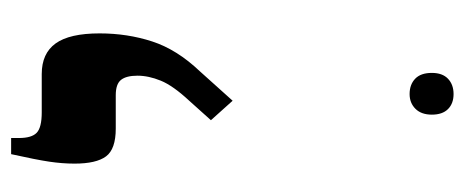

<svg xmlns="http://www.w3.org/2000/svg" viewBox="-265 -422 835 345"><g transform="rotate(-90 152.5 -249.5)"><path d="M109 -288 144 -327Q171 -356 180 -378Q189 -400 189 -420Q189 -440 181.5 -449.5Q174 -459 154 -459H94Q57 -459 44 -476.5Q31 -494 31 -533Q31 -555 34.5 -578.5Q38 -602 48 -647H77V-633Q77 -610 86.5 -601Q96 -592 123 -592H192Q229 -592 247 -567Q265 -542 265 -488Q265 -438 250.5 -393.5Q236 -349 197 -308L144 -249ZM119 109Q119 90 129.5 79.5Q140 69 156 69Q173 69 183.5 79Q194 89 194 109Q194 128 183.5 138Q173 148 156 148Q139 148 129 138Q119 128 119 109Z"/></g></svg>

Font: Noto Serif Hebrew SemiBold
Style: Regular
Weight: 600
Designer: Monotype Design Team
Foundry: Monotype Imaging Inc.
Version: Version 1.000